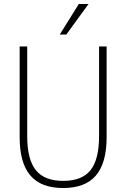

<svg xmlns="http://www.w3.org/2000/svg" viewBox="-20 -939 636 967"><path d="M298 8Q187 8 133 -55Q79 -118 79 -248V-705H117V-254Q117 -136 160.5 -82Q204 -28 298 -28Q393 -28 436 -82Q479 -136 479 -254V-705H517V-248Q517 -118 463 -55Q409 8 298 8ZM281 -765 377 -919H426L314 -765Z"/></svg>

Font: Nunito Sans 12pt ExtraLight Condensed
Style: Regular
Weight: 200
Width: 3
Version: Version 3.101;gftools[0.9.27]